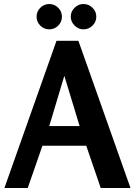

<svg xmlns="http://www.w3.org/2000/svg" viewBox="-20 -935 671 955"><path d="M370 -732 629 0H481L409 -210H191L118 0H2L261 -732ZM300 -558 225 -308H376ZM288 -852Q288 -826 269.5 -807.5Q251 -789 225 -789Q199 -789 180.5 -807.5Q162 -826 162 -852Q162 -878 180.5 -896.5Q199 -915 225 -915Q251 -915 269.5 -896.5Q288 -878 288 -852ZM459 -852Q459 -826 440 -807.5Q421 -789 395 -789Q370 -789 351 -808Q332 -827 332 -852Q332 -878 351 -896.5Q370 -915 395 -915Q421 -915 440 -896.5Q459 -878 459 -852Z"/></svg>

Font: Rosario Light
Style: Bold
Weight: 700
Version: Version 1.101; ttfautohint (v1.8.1.43-b0c9)